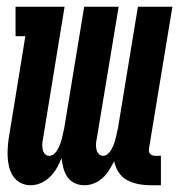

<svg xmlns="http://www.w3.org/2000/svg" viewBox="-20 -540 540 568"><path d="M70 8Q54 8 40 0.5Q26 -7 18 -20Q10 -33 6.5 -48Q3 -63 2.5 -79Q2 -95 3.5 -111.5Q5 -128 8 -144L55 -433H26V-520H171L107 -128Q105 -120 105 -112Q105 -104 106.5 -97Q108 -90 113 -84.5Q118 -79 126 -79Q134 -79 140.5 -85Q147 -91 151 -98.5Q155 -106 158 -114Q161 -122 163 -130Q165 -138 166.5 -145.5Q168 -153 170 -161L229 -520H331L266 -128Q264 -120 264 -112Q264 -104 265.5 -97Q267 -90 272.5 -84.5Q278 -79 285 -79Q293 -79 299.5 -85Q306 -91 310 -98.5Q314 -106 317 -114Q320 -122 322 -130Q324 -138 325.5 -145.5Q327 -153 329 -161L388 -520H490L421 -102Q420 -97 420.5 -92.5Q421 -88 424 -85Q427 -82 431 -80.5Q435 -79 440 -79H456V8H426Q407 8 389 4.5Q371 1 355.5 -7.5Q340 -16 330.5 -31Q321 -46 318 -63Q311 -50 303 -37Q295 -24 283.5 -13.5Q272 -3 258 2.5Q244 8 230 8Q230 8 229.5 8Q229 8 229 8Q214 8 200.5 1.5Q187 -5 179 -17Q171 -29 167.5 -43Q164 -57 162 -72Q156 -57 148 -43Q140 -29 128 -17Q116 -5 101 1.5Q86 8 70 8Q70 8 70 8Q70 8 70 8Z"/></svg>

Font: Iosevka Gothic
Style: Bold Italic
Weight: 700
Italic angle: -9°
Monospace: yes
Designer: Belleve Invis
Foundry: Belleve Invis
Version: Version 15.5.1; ttfautohint (v1.8.4)